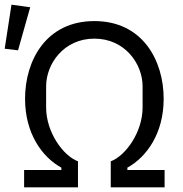

<svg xmlns="http://www.w3.org/2000/svg" viewBox="-45 -800 781 820"><path d="M32 -585 84 -769 4 -780 -25 -592ZM58 -74V0H288V-111C224 -135 152 -236 152 -341V-431C152 -528 228 -635 358 -635C488 -635 564 -528 564 -431V-341C564 -236 492 -135 428 -111V0H658V-74H499V-84C581 -129 654 -230 654 -378C654 -542 564 -710 358 -710C152 -710 62 -542 62 -378C62 -230 135 -129 217 -84V-74Z"/></svg>

Font: Braiins Sans
Style: Regular
Weight: 400
Designer: Mike Abbink, Paul van der Laan, Pieter van Rosmalen, Jiri Chlebus, Lubos Buracinsky
Foundry: Bold Monday, Sudetype
Version: Version 1.000;hotconv 1.0.109;makeotfexe 2.5.65596